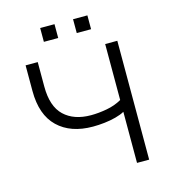

<svg xmlns="http://www.w3.org/2000/svg" viewBox="-127 -995 992 1100"><g transform="rotate(-15 369.0 -445.0)"><path d="M549 0V-303Q528 -291 496 -282.5Q464 -274 428.5 -270Q393 -266 360 -266Q228 -266 152.5 -338.5Q77 -411 77 -553V-705H149V-560Q149 -442 207 -387Q265 -332 366 -332Q410 -332 459.5 -341Q509 -350 549 -373V-705H621V0ZM408 -808V-890H493V-808ZM213 -808V-890H298V-808Z"/></g></svg>

Font: Nunito Sans 6pt Light
Style: Regular
Weight: 300
Version: Version 3.101;gftools[0.9.27]